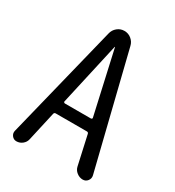

<svg xmlns="http://www.w3.org/2000/svg" viewBox="-176 -833 853 937"><g transform="rotate(30 250.0 -365.0)"><path d="M246.1 -638.7 167 -286.1Q166 -283.2 168.5 -280.8Q170.9 -278.3 173.8 -278.3H320.3Q323.2 -278.3 325.7 -280.8Q328.1 -283.2 327.1 -286.1L248 -638.7Q248 -639.6 247.1 -639.6Q246.1 -639.6 246.1 -638.7ZM60.5 0Q44.9 0 35.2 -12.7Q25.4 -25.4 29.3 -41L187.5 -680.7Q192.4 -702.1 209.5 -716.3Q226.6 -730.5 249 -730.5Q271.5 -730.5 288.6 -716.3Q305.7 -702.1 310.5 -680.7L467.8 -43Q471.7 -26.4 461.4 -13.2Q451.2 0 434.6 0Q416 0 400.4 -12.2Q384.8 -24.4 380.9 -43L344.7 -206.1Q342.8 -213.9 335 -213.9H159.2Q151.4 -213.9 149.4 -206.1L112.3 -41Q108.4 -23.4 93.8 -11.7Q79.1 0 60.5 0Z"/></g></svg>

Font: Rounded Mgen+ 1mn regular
Style: Regular
Weight: 400
Designer: [Source Han Sans]
Ryoko NISHIZUKA  (kana & ideographs); Paul D. Hunt (Latin, Greek & Cyrillic); Wenlong ZHANG  (bopomofo
Version: Version 1.059.20150602